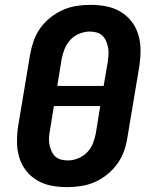

<svg xmlns="http://www.w3.org/2000/svg" viewBox="-20 -763 640 791"><path d="M257 8Q224 8 192 2Q160 -4 133 -20Q106 -36 87 -60.5Q68 -85 59 -115.5Q50 -146 50 -179Q50 -212 55 -245L104 -538Q109 -566 118.5 -594Q128 -622 145.5 -646.5Q163 -671 187.5 -690.5Q212 -710 239 -722Q266 -734 295 -738.5Q324 -743 352 -743Q385 -743 417 -737Q449 -731 476 -715Q503 -699 522 -674.5Q541 -650 550 -619.5Q559 -589 559 -556Q559 -523 554 -490L505 -197Q501 -169 491 -141Q481 -113 463.5 -88.5Q446 -64 422 -44.5Q398 -25 370.5 -13Q343 -1 314 3.5Q285 8 257 8ZM407 -409 424 -508Q426 -523 427 -537.5Q428 -552 425.5 -566Q423 -580 417.5 -593Q412 -606 402.5 -615.5Q393 -625 379 -629Q365 -633 350 -633Q329 -633 307.5 -624.5Q286 -616 270.5 -599.5Q255 -583 246.5 -562Q238 -541 234 -520L216 -409ZM259 -102Q280 -102 301.5 -110.5Q323 -119 339 -135.5Q355 -152 363 -173Q371 -194 375 -215L393 -326H202L186 -227Q183 -212 182 -197.5Q181 -183 183.5 -169Q186 -155 191.5 -142Q197 -129 206.5 -119.5Q216 -110 230 -106Q244 -102 259 -102Z"/></svg>

Font: Iosevka SS04 XBd Ex
Style: Italic
Weight: 800
Width: 7
Italic angle: -9°
Monospace: yes
Designer: Belleve Invis
Foundry: Belleve Invis
Version: Version 19.0.0; ttfautohint (v1.8.4)